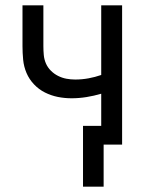

<svg xmlns="http://www.w3.org/2000/svg" viewBox="-20 -540 540 717"><path d="M290 157V-70H358V-190Q331 -182 303 -177.5Q275 -173 247 -173Q221 -173 196 -178Q171 -183 148 -194.5Q125 -206 107 -225Q89 -244 79 -267.5Q69 -291 66.5 -316.5Q64 -342 64 -368V-520H142V-368Q142 -351 143.5 -334.5Q145 -318 151.5 -303Q158 -288 170 -276Q182 -264 197 -256.5Q212 -249 228 -246Q244 -243 261 -243Q286 -243 310.5 -247.5Q335 -252 358 -260V-520H436V0H367V157Z"/></svg>

Font: Iosevka Fuck
Style: Regular
Weight: 400
Monospace: yes
Designer: Belleve Invis
Foundry: Belleve Invis
Version: Version 28.0.7; ttfautohint (v1.8.3)